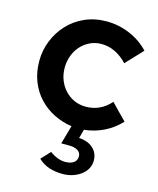

<svg xmlns="http://www.w3.org/2000/svg" viewBox="-114 -602 755 920"><g transform="rotate(15 263.5 -141.5)"><path d="M308 -101Q381 -101 431 -158Q450 -138 468.5 -119Q487 -100 507 -80Q472 -42 426 -19.5Q380 3 329 8Q326 19 323 30Q320 41 317 52Q360 54 386.5 77.5Q413 101 413 139Q413 160 403.5 178Q394 196 376.5 209.5Q359 223 335.5 231Q312 239 285 239Q248 239 217.5 229Q187 219 163 196L205 151Q222 164 242 172Q262 180 282 180Q308 180 323.5 169Q339 158 339 138Q339 119 323 109Q307 99 281 99H241Q248 76 254 53Q260 30 267 7Q220 0 178 -21Q136 -42 104.5 -75.5Q73 -109 55 -154.5Q37 -200 37 -256Q37 -309 56.5 -357Q76 -405 110.5 -442Q145 -479 193.5 -500.5Q242 -522 301 -522Q361 -522 416.5 -498.5Q472 -475 511 -433Q491 -412 472 -391.5Q453 -371 433 -350Q406 -379 373.5 -395Q341 -411 305 -411Q274 -411 248 -398.5Q222 -386 203 -365Q184 -344 173.5 -315.5Q163 -287 163 -256Q163 -223 174 -195Q185 -167 204.5 -146Q224 -125 250.5 -113Q277 -101 308 -101Z"/></g></svg>

Font: Rosa Sans SemiBold
Style: Regular
Weight: 600
Designer: Pentagram / MCKL
Foundry: Pentagram / MCKL
Version: Version 1.005;September 16, 2019;FontCreator 11.5.0.2425 64-